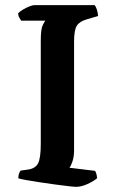

<svg xmlns="http://www.w3.org/2000/svg" viewBox="-20 -724 450 744"><path d="M275 0Q268 0 246 -2.5Q224 -5 194.5 -9Q165 -13 135.5 -17.5Q106 -22 83 -26Q60 -30 51 -33Q51 -52 60 -63L89 -67Q117 -71 127.5 -91Q138 -111 138 -167V-567Q138 -612 146 -627.5Q154 -643 156 -644H62Q60 -648 55.5 -654.5Q51 -661 50 -672Q56 -679 68.5 -686.5Q81 -694 93.5 -699Q106 -704 112 -704H347Q351 -699 355 -688Q359 -677 360 -662L316 -649Q288 -641 277.5 -624Q267 -607 267 -563V-141Q267 -117 261 -99Q255 -81 249 -74L348 -62Q351 -59 353.5 -50Q356 -41 356 -33Q340 -20 317 -10Q294 0 275 0Z"/></svg>

Font: Texturina SemiBold
Style: Regular
Weight: 600
Designer: Guillermo Torres Carreño
Foundry: Omnibus-Type
Version: Version 1.002; ttfautohint (v1.8.3)